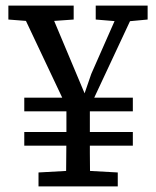

<svg xmlns="http://www.w3.org/2000/svg" viewBox="-20 -668 558 688"><path d="M284 -246H237L47 -648H151L293 -310H275L307 -403L415 -648H472ZM100 -591 10 -598V-648H244V-598L145 -591ZM244 -57H276L402 -50V0H118V-50ZM218 -179V-318H302V-178Q302 -149 302 -120Q302 -91 302.5 -61.5Q303 -32 303 0H216Q217 -32 217 -61.5Q217 -91 217.5 -120Q218 -149 218 -179ZM407 -591 323 -598V-648H509V-598L434 -591ZM67 -146V-195H456V-146ZM67 -269V-318H456V-269Z"/></svg>

Font: Source Serif 4
Style: Regular
Weight: 400
Designer: Frank Grießhammer
Foundry: Adobe Systems Incorporated
Version: Version 4.004;hotconv 1.0.116;makeotfexe 2.5.65601